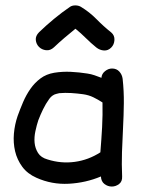

<svg xmlns="http://www.w3.org/2000/svg" viewBox="-20 -681 525 707"><path d="M114.3 -26.4Q81.1 -41 62 -66.9Q43 -92.8 35.6 -124Q28.3 -155.3 31.2 -189Q34.2 -222.7 44.9 -253.9Q53.7 -278.3 64.9 -304.7Q76.2 -331.1 91.8 -353.5Q107.4 -376 128.9 -392.1Q150.4 -408.2 179.7 -413.1Q210 -418 240.7 -416.5Q271.5 -415 301.8 -410.2Q315.4 -408.2 328.1 -403.8Q340.8 -399.4 353.5 -394.5Q354.5 -409.2 366.7 -418.9Q378.9 -428.7 392.6 -428.7Q409.2 -428.7 419.4 -417.5Q429.7 -406.2 431.6 -390.6Q436.5 -345.7 436 -300.8Q435.5 -255.9 433.1 -210.9Q430.7 -166 429.2 -121.1Q427.7 -76.2 429.7 -31.2Q430.7 -12.7 418.5 -3.4Q406.2 5.9 391.6 5.9Q377 5.9 364.7 -3.4Q352.5 -12.7 351.6 -31.2Q295.9 -7.8 233.4 -4.4Q170.9 -1 114.3 -26.4ZM121.1 -238.3Q115.2 -220.7 110.4 -198.2Q105.5 -175.8 107.4 -155.3Q109.4 -134.8 120.1 -117.7Q130.9 -100.6 155.3 -93.8Q205.1 -78.1 255.4 -85Q305.7 -91.8 349.6 -120.1Q353.5 -168 356 -212.9Q358.4 -257.8 357.4 -303.7Q340.8 -314.5 323.7 -322.8Q306.6 -331.1 286.1 -334Q265.6 -336.9 242.7 -338.4Q219.7 -339.8 198.2 -337.9Q196.3 -337.9 188 -335.4Q179.7 -333 178.7 -332Q168.9 -327.1 161.1 -316.4Q148.4 -298.8 138.7 -278.8Q128.9 -258.8 121.1 -238.3ZM389.6 -561.5Q402.3 -550.8 401.4 -533.7Q400.4 -516.6 389.6 -505.9Q377.9 -494.1 362.8 -495.1Q347.7 -496.1 335 -505.9Q314.5 -522.5 296.4 -540.5Q278.3 -558.6 257.8 -575.2Q237.3 -558.6 217.8 -542Q198.2 -525.4 178.7 -506.8Q165 -494.1 149.4 -496.1Q133.8 -498 123.5 -508.3Q113.3 -518.6 111.8 -533.7Q110.4 -548.8 124 -562.5Q150.4 -587.9 178.7 -611.3Q207 -634.8 238.3 -656.2Q246.1 -661.1 257.3 -661.1Q268.6 -661.1 277.3 -656.2Q309.6 -636.7 335.4 -610.4Q361.3 -584 389.6 -561.5Z"/></svg>

Font: Schoolbell
Style: Regular
Weight: 400
Designer: Font Diner, Inc
Foundry: Font Diner, Inc
Version: Version 1.000